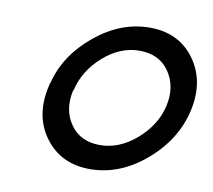

<svg xmlns="http://www.w3.org/2000/svg" viewBox="-61 -549 696 627"><g transform="rotate(10 286.5 -235.5)"><path d="M96 -236Q96 -237 96.5 -239Q97 -241 97.5 -243Q98 -245 99 -246Q123 -341 207.5 -410.5Q292 -480 388 -480Q485 -480 537 -408Q589 -336 566 -235Q543 -136 458 -63.5Q373 9 274 9Q178 9 125 -62.5Q72 -134 96 -236ZM178 -236Q176 -235 176 -233Q162 -168 195 -121Q228 -74 293 -74Q357 -74 413.5 -123Q470 -172 485 -237Q500 -303 467 -351.5Q434 -400 368 -400Q304 -400 248.5 -351Q193 -302 178 -236Z"/></g></svg>

Font: Coval
Style: Light Italic
Weight: 300
Foundry: Context Ltd
Version: Version 001.000